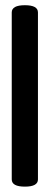

<svg xmlns="http://www.w3.org/2000/svg" viewBox="-20 -694 188 726"><path d="M74.2 11.7Q24.4 11.7 24.4 -15.6V-647Q24.4 -674.3 74.2 -674.3Q123.5 -674.3 123.5 -647V-15.6Q123.5 11.7 74.2 11.7Z"/></svg>

Font: Gayathri
Style: Bold
Weight: 700
Designer: Binoy Dominic <binoy.domenic@gmail.com>
Foundry: SMC
Version: Version 1.000